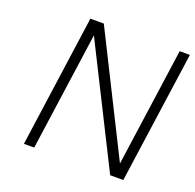

<svg xmlns="http://www.w3.org/2000/svg" viewBox="-123 -829 975 958"><g transform="rotate(20 364.0 -350.0)"><path d="M672.4 -700.2H726.6L627.9 0H558.1L243.2 -627.9L154.8 0H100.1L198.2 -700.2H269.5L584 -71.8Z"/></g></svg>

Font: Fivo Sans Light
Style: Regular
Weight: 300
Designer: Alexander Slobzheninov
Foundry: Alexander Slobzheninov
Version: 1.0